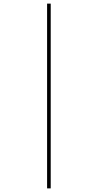

<svg xmlns="http://www.w3.org/2000/svg" viewBox="-20 -830 540 1060"><path d="M240 210V-810H260V210Z"/></svg>

Font: M PLUS Code Latin Thin
Style: Regular
Weight: 250
Designer: Coji Morishita
Foundry: UNDERFOREST DESIGN
Version: Version 1.002; ttfautohint (v1.8.3)